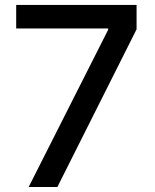

<svg xmlns="http://www.w3.org/2000/svg" viewBox="-20 -747 619 767"><path d="M94.5 0 411.9 -627.8V-633.2H44.7V-727.3H525.6V-630L209.2 0Z"/></svg>

Font: Inter Zeller Medium
Style: Regular
Weight: 500
Designer: Rasmus Andersson; Joe Bland
Foundry: zeller
Version: Version 3.015;git-dec3a8cb1